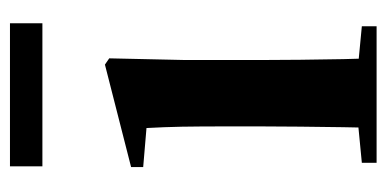

<svg xmlns="http://www.w3.org/2000/svg" viewBox="-217 -566 783 389"><g transform="rotate(-90 174.5 -371.5)"><path d="M39.2 0V-29.9L145.8 -40.2H207.8L315.8 -29.9V0ZM109.6 0Q110.6 -25.5 111.3 -67.4Q111.9 -109.4 112.4 -154.8Q112.9 -200.3 112.9 -234.8V-308Q112.9 -358.3 112.3 -394.3Q111.6 -430.4 109.6 -466.2L30.5 -472.9V-497.4L238.1 -550.4L250.8 -541.7L247.4 -387.9V-234.8Q247.4 -200.3 247.9 -154.8Q248.4 -109.4 249.2 -67.4Q250.1 -25.5 251.1 0ZM32 -677.1V-742.8H321.9V-677.1Z"/></g></svg>

Font: Noto Serif JP
Style: Regular
Weight: 200
Designer: Ryoko NISHIZUKA 西塚涼子 (kana & ideographs); Frank Grießhammer (Latin, Greek & Cyrillic); Wenlong ZHANG 张文龙 (bopomofo); San
Foundry: Adobe
Version: Version 2.001;hotconv 1.1.0;makeotfexe 2.6.0